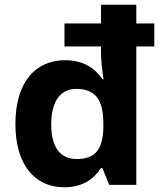

<svg xmlns="http://www.w3.org/2000/svg" viewBox="-20 -780 689 810"><path d="M251 10C330 10 377 -26 406 -71H412L441 0H555V-584H631V-681H555V-760H406V-681H252V-584H406V-559C406 -525 412 -474 417 -446H412C382 -491 333 -526 255 -526C130 -526 45 -434 45 -257C45 -82 129 10 251 10ZM303 -109C235 -109 196 -158 196 -255C196 -352 235 -405 301 -405C389 -405 416 -352 416 -256V-242C414 -153 385 -109 303 -109Z"/></svg>

Font: Noto Sans Malayalam
Style: Bold
Weight: 700
Designer: Jelle Bosma - Monotype Design Team
Foundry: Monotype Imaging Inc.
Version: Version 2.104